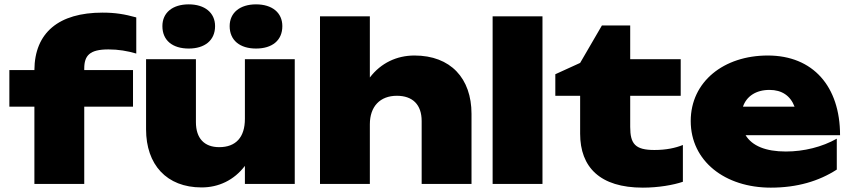

<svg xmlns="http://www.w3.org/2000/svg" viewBox="-20 -845 3908 882"><path d="M591 -355V-523H367V-530C367 -590 392 -618 478 -618C524 -618 565 -611 606 -599V-765C552 -780 509 -787 451 -787C250 -787 139 -695 138 -523H23V-355H138V0H367V-355Z M1334 0V-573H1105V-299C1105 -215 1064 -169 987 -169C918 -169 880 -210 880 -284V-573H651V-251C651 -89 745 16 906 16C984 16 1055 -17 1105 -83V0ZM847 -622C920 -622 968 -659 968 -725C968 -787 920 -825 847 -825C773 -825 726 -787 726 -725C726 -659 773 -622 847 -622ZM1156 -622C1230 -622 1277 -659 1277 -725C1277 -787 1230 -825 1156 -825C1083 -825 1035 -787 1035 -725C1035 -659 1083 -622 1156 -622Z M1450 0H1679V-274C1679 -356 1726 -405 1803 -405C1876 -405 1917 -364 1917 -289V0H2146V-322C2146 -485 2050 -590 1884 -590C1803 -590 1730 -556 1679 -489V-770H1450Z M2243 0H2472V-770H2243Z M2645 -405V-231C2645 -77 2736 17 2933 17C3004 17 3073 5 3117 -10V-179C3082 -165 3040 -156 2986 -156C2898 -156 2875 -184 2875 -262V-405H3107V-573H2875V-728H2745L2645 -556L2531 -504V-405Z M3521 17C3642 17 3742 -13 3824 -66V-208C3757 -170 3673 -149 3590 -149C3497 -149 3435 -175 3405 -224H3839C3839 -448 3715 -590 3507 -590C3305 -590 3153 -470 3153 -289C3153 -105 3310 17 3521 17ZM3515 -432C3572 -432 3611 -405 3630 -355H3393C3409 -402 3452 -432 3515 -432Z"/></svg>

Font: Bounded ExtBd
Style: Regular
Weight: 800
Designer: Vlad Churkin
Version: Version 3.0